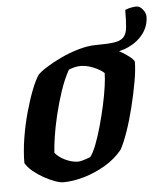

<svg xmlns="http://www.w3.org/2000/svg" viewBox="-48 -673 620 717"><g transform="rotate(-5 262.0 -315.0)"><path d="M161 0Q149 0 129.5 -7Q110 -14 88.5 -26Q67 -38 49 -53Q31 -68 22 -84Q22 -128 30 -177.5Q38 -227 51 -273.5Q64 -320 78 -355.5Q92 -391 104 -408Q114 -419 138.5 -434.5Q163 -450 195 -465Q227 -480 262 -490Q297 -500 327 -500Q342 -500 363.5 -492Q385 -484 407.5 -471.5Q430 -459 446.5 -446.5Q463 -434 466 -425Q466 -395 458 -350Q450 -305 438 -256.5Q426 -208 411.5 -166.5Q397 -125 384 -102Q357 -69 318.5 -46.5Q280 -24 238.5 -12Q197 0 161 0ZM222 -72Q228 -72 236 -74Q244 -76 253 -79Q262 -82 269 -85Q280 -99 291.5 -128.5Q303 -158 313.5 -195.5Q324 -233 332.5 -271.5Q341 -310 345.5 -342Q350 -374 350 -393Q339 -403 324 -410.5Q309 -418 293.5 -422.5Q278 -427 264 -427Q252 -427 241 -424.5Q230 -422 218 -417Q199 -383 184.5 -339.5Q170 -296 159.5 -252Q149 -208 143.5 -171Q138 -134 137 -113Q144 -103 158 -93.5Q172 -84 189.5 -78Q207 -72 222 -72ZM366 -465Q357 -465 347 -467Q337 -469 327 -473V-500Q370 -500 394.5 -503.5Q419 -507 430.5 -519Q442 -531 444.5 -555Q447 -579 447 -621Q459 -626 470.5 -628Q482 -630 490 -630Q502 -630 513 -616.5Q524 -603 524 -590Q524 -555 503 -526.5Q482 -498 446.5 -481.5Q411 -465 366 -465Z"/></g></svg>

Font: Texturina Medium 12pt
Style: Bold Italic
Weight: 700
Italic angle: -11°
Version: Version 1.002